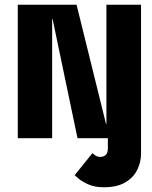

<svg xmlns="http://www.w3.org/2000/svg" viewBox="-20 -583 640 810"><path d="M418 207Q378 207 350.5 194Q323 181 309 168.5Q295 156 295 156L370 63Q370 63 379.5 71Q389 79 405 79Q415 79 425 71.5Q435 64 435 43V0H575V65Q575 101 559 133.5Q543 166 508.5 186.5Q474 207 418 207ZM429 -563H575V0H307L202 -502H200V0H55V-563H303L427 -61H429Z"/></svg>

Font: Darker Grotesque Black
Style: Regular
Weight: 900
Designer: Gabriel Lam
Foundry: TypeRant
Version: Version 1.000;gftools[0.9.28]